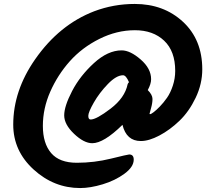

<svg xmlns="http://www.w3.org/2000/svg" viewBox="-20 -787 1118 972"><path d="M662 -767Q809 -767 906.5 -676.5Q1004 -586 1004 -436Q1004 -362 970.5 -292Q937 -222 888.5 -175.5Q840 -129 787 -101Q734 -73 693 -73Q620 -73 600 -155Q505 -62 447 -62Q405 -62 355 -109.5Q305 -157 305 -203Q305 -249 345 -326Q385 -403 455.5 -467.5Q526 -532 596 -532Q639 -532 692 -486Q745 -440 745 -386Q745 -362 728 -331Q752 -307 752 -286Q752 -265 744.5 -239Q737 -213 737 -211Q737 -209 740.5 -209Q744 -209 757 -218.5Q770 -228 789 -247.5Q808 -267 825.5 -292Q843 -317 855 -353.5Q867 -390 867 -428Q867 -528 811 -581Q755 -634 663 -634Q571 -634 483 -590Q395 -546 333.5 -477Q272 -408 234.5 -323Q197 -238 197 -149.5Q197 -61 239 -12Q281 37 369 37Q457 37 542 16Q627 -5 634 -5Q657 -5 657 21Q657 58 610 92.5Q563 127 500 146Q437 165 386 165Q253 165 150 71Q47 -23 47 -156Q47 -328 158 -487Q280 -662 457 -730Q555 -767 662 -767ZM439 -182Q468 -182 540 -237Q612 -292 626 -360Q627 -365 633 -371Q618 -406 603 -406Q569 -406 526 -361.5Q483 -317 455 -268Q427 -219 427 -200.5Q427 -182 439 -182Z"/></svg>

Font: Kalam
Style: Bold
Weight: 700
Version: Version 2.001;PS 1.0;hotconv 1.0.79;makeotf.lib2.5.61930; tt